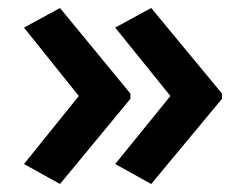

<svg xmlns="http://www.w3.org/2000/svg" viewBox="-20 -510 615 480"><path d="M535 -263V-276L358 -490L268 -441L406 -270L268 -100L358 -50ZM306 -263V-276L130 -490L40 -441L177 -270L40 -100L130 -50Z"/></svg>

Font: Noto Sans Myanmar SemiBold
Style: Regular
Weight: 600
Designer: Monotype Design Team
Foundry: Monotype Imaging Inc.
Version: Version 2.107